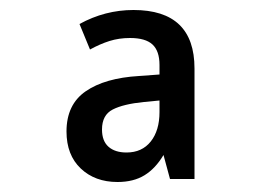

<svg xmlns="http://www.w3.org/2000/svg" viewBox="-20 -742 540 384"><path d="M215 -378Q170 -378 141.5 -405Q113 -432 113 -479Q113 -533 151.5 -559.5Q190 -586 258 -590L299 -593V-612Q299 -640 285 -653Q271 -666 240 -666Q218 -666 199 -660Q180 -654 160 -643L139 -694Q190 -722 247 -722Q369 -722 369 -605V-384H320L307 -432Q291 -405 269 -391.5Q247 -378 215 -378ZM233 -437Q264 -437 281.5 -459Q299 -481 299 -518V-541L268 -538Q227 -534 205.5 -523Q184 -512 184 -483Q184 -460 197 -448.5Q210 -437 233 -437Z"/></svg>

Font: Noto Sans Mono ExtraCondensed Medium
Style: Regular
Weight: 500
Width: 2
Designer: Monotype Design Team
Foundry: Monotype Imaging Inc.
Version: Version 2.014